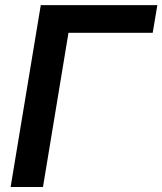

<svg xmlns="http://www.w3.org/2000/svg" viewBox="-20 -748 649 768"><path d="M609.4 -727.5 590.8 -616.7H253.9L151.9 0H22.5L143.1 -727.5Z"/></svg>

Font: Inter 24pt SemiBold
Style: Italic
Weight: 600
Italic angle: -9.3988°
Designer: Rasmus Andersson
Foundry: rsms
Version: Version 4.001;git-66647c0bb